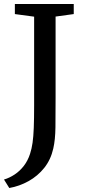

<svg xmlns="http://www.w3.org/2000/svg" viewBox="-34 -763 427 962"><path d="M-14 136.5Q13.5 128.5 39.5 111.2Q65.5 94 85.5 68Q105.5 42 116.5 8Q125 -18 129.2 -48Q133.5 -78 135.2 -122.5Q137 -167 137 -235V-679.5L40.5 -692.5V-743H335.5V-692.5L244.5 -680V-275Q244.5 -188.5 243.8 -125.5Q243 -62.5 233 -19Q220.5 37 187.8 78Q155 119 109.2 144.5Q63.5 170 12.5 179Z"/></svg>

Font: Merriweather Light 18pt
Style: Regular
Weight: 400
Version: Version 2.100